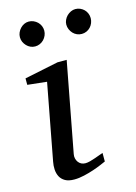

<svg xmlns="http://www.w3.org/2000/svg" viewBox="-110 -756 584 827"><g transform="rotate(-15 182.0 -342.0)"><path d="M263.2 -28.8Q257.3 -26.4 241.7 -19.5Q226.1 -12.7 205.1 -5.6Q184.1 1.5 160.9 6.8Q137.7 12.2 117.2 12.2Q91.3 12.2 76.2 3.4Q61 -5.4 53.7 -19.5Q46.4 -33.7 45.4 -51.3Q44.4 -68.8 47.9 -85.9L111.8 -424.8L25.9 -434.1V-462.9L176.8 -494.1H217.8L142.1 -94.2Q140.1 -84 142.3 -74.7Q144.5 -65.4 149.7 -58.3Q154.8 -51.3 162.8 -47.1Q170.9 -43 181.2 -43Q189.9 -43 201.9 -46.1Q213.9 -49.3 225.8 -53.5Q237.8 -57.6 248 -61.5Q258.3 -65.4 263.2 -66.9ZM157.2 -641.1Q157.2 -629.9 152.8 -619.6Q148.4 -609.4 140.9 -601.6Q133.3 -593.8 123.3 -589.4Q113.3 -585 102.1 -585Q91.3 -585 81.5 -589.4Q71.8 -593.8 64.5 -601.6Q57.1 -609.4 52.7 -619.1Q48.3 -628.9 48.3 -640.1Q48.3 -650.9 52.7 -660.9Q57.1 -670.9 64.5 -678.7Q71.8 -686.5 81.5 -691.2Q91.3 -695.8 102.1 -695.8Q113.3 -695.8 123.3 -691.4Q133.3 -687 140.9 -679.7Q148.4 -672.4 152.8 -662.4Q157.2 -652.3 157.2 -641.1ZM364.3 -641.1Q364.3 -629.9 360.1 -619.6Q356 -609.4 348.6 -601.6Q341.3 -593.8 331.3 -589.4Q321.3 -585 310.1 -585Q298.8 -585 288.8 -589.4Q278.8 -593.8 271.5 -601.6Q264.2 -609.4 259.8 -619.6Q255.4 -629.9 255.4 -641.1Q255.4 -651.4 260 -661.4Q264.6 -671.4 272.2 -679Q279.8 -686.5 289.8 -691.2Q299.8 -695.8 310.1 -695.8Q321.3 -695.8 331.3 -691.4Q341.3 -687 348.6 -679.7Q356 -672.4 360.1 -662.4Q364.3 -652.3 364.3 -641.1Z"/></g></svg>

Font: Charis SIL Cyr
Style: Italic
Weight: 400
Italic angle: -11°
Foundry: SIL International
Version: Version 5.000